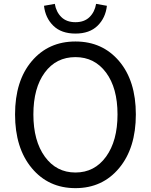

<svg xmlns="http://www.w3.org/2000/svg" viewBox="-20 -962 782 995"><path d="M597.5 -91Q511 13 371 13Q231 13 144.5 -91Q58 -195 58 -369Q58 -543 144.5 -645Q231 -747 371 -747Q511 -747 597.5 -645Q684 -543 684 -369Q684 -195 597.5 -91ZM371 -666Q271 -666 212 -586Q153 -506 153 -369Q153 -232 212.5 -150Q272 -68 371 -68Q470 -68 529.5 -150Q589 -232 589 -369Q589 -506 529.5 -586Q470 -666 371 -666ZM208 -932 264 -942Q271 -900 298 -873.5Q325 -847 371 -847Q417 -847 444 -873.5Q471 -900 478 -942L534 -932Q527 -869 485.5 -828.5Q444 -788 371 -788Q298 -788 256.5 -828.5Q215 -869 208 -932Z"/></svg>

Font: Noto Sans SC
Style: Regular
Weight: 400
Designer: Ryoko NISHIZUKA  (kana, bopomofo & ideographs); Paul D. Hunt (Latin, Greek & Cyrillic); Sandoll Communications , Soo-you
Foundry: Adobe
Version: Version 2.002;hotconv 1.0.116;makeotfexe 2.5.65601